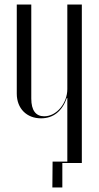

<svg xmlns="http://www.w3.org/2000/svg" viewBox="-20 -719 435 847"><path d="M275 -287H277V-6H212L211 108H255V0H341V-699H277V-326C277 -265 231 -206 175 -206C138 -206 118 -232 118 -284V-699H54V-306C54 -240 98 -197 161 -197C215 -197 254 -228 275 -287Z"/></svg>

Font: Moniqa Display
Style: Regular
Weight: 400
Designer: Rajesh Rajput
Foundry: Rajesh Rajput
Version: Version 1.000